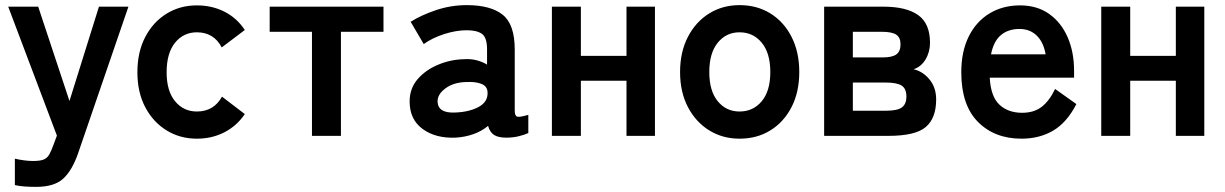

<svg xmlns="http://www.w3.org/2000/svg" viewBox="-20 -530 4780 749"><path d="M121 199Q97 199 76 197.5Q55 196 38 192V89Q55 93 73.5 95.5Q92 98 109 98Q136 98 150 92.5Q164 87 172 73Q180 59 189 34L202 -1L12 -504H129L251 -136L366 -504H481L285 67Q262 134 227 166.5Q192 199 121 199Z M748 11Q682 11 629.5 -21.5Q577 -54 546.5 -112Q516 -170 516 -248Q516 -327 546.5 -385.5Q577 -444 629.5 -476.5Q682 -509 748 -509Q807 -509 855.5 -484.5Q904 -460 935 -413L845 -345Q814 -404 748 -404Q696 -404 663 -363.5Q630 -323 630 -248Q630 -175 663 -135Q696 -95 748 -95Q814 -95 846 -153L935 -85Q904 -39 855.5 -14Q807 11 748 11Z M1197 0V-406H1032V-504H1476V-406H1310V0Z M1757 7Q1679 10 1628.5 -27Q1578 -64 1578 -134Q1578 -185 1609 -221Q1640 -257 1689 -277.5Q1738 -298 1790 -299Q1816 -301 1839 -295Q1862 -289 1880 -278V-337Q1880 -384 1860 -398Q1840 -412 1801 -412Q1759 -412 1712.5 -397Q1666 -382 1633 -358L1582 -445Q1623 -471 1681 -490.5Q1739 -510 1801 -510Q1894 -510 1941 -472.5Q1988 -435 1988 -337V-99Q1988 -78 1997.5 -75Q2007 -72 2041 -82V-11Q2026 -4 2003.5 1.5Q1981 7 1955 7Q1924 7 1907.5 -3.5Q1891 -14 1884 -39Q1859 -18 1826 -6.5Q1793 5 1757 7ZM1755 -91Q1811 -93 1847.5 -113Q1884 -133 1882 -170Q1881 -194 1857.5 -203Q1834 -212 1799 -210Q1750 -209 1718 -185.5Q1686 -162 1687 -133Q1689 -88 1755 -91Z M2133 0V-504H2246V-312H2424V-504H2535V0H2424V-215H2246V0Z M2865 11Q2799 11 2746.5 -21.5Q2694 -54 2663.5 -112.5Q2633 -171 2633 -249Q2633 -327 2663.5 -386Q2694 -445 2746.5 -477.5Q2799 -510 2865 -510Q2933 -510 2985.5 -477.5Q3038 -445 3068 -386Q3098 -327 3098 -249Q3098 -171 3068 -112.5Q3038 -54 2985.5 -21.5Q2933 11 2865 11ZM2865 -95Q2918 -95 2951.5 -135Q2985 -175 2985 -249Q2985 -323 2951.5 -363.5Q2918 -404 2865 -404Q2813 -404 2780 -363.5Q2747 -323 2747 -249Q2747 -175 2780 -135Q2813 -95 2865 -95Z M3195 0V-504H3426Q3516 -504 3562 -471Q3608 -438 3608 -363Q3608 -327 3590.5 -298Q3573 -269 3544 -260Q3581 -251 3606.5 -219.5Q3632 -188 3632 -142Q3632 -69 3591.5 -34.5Q3551 0 3446 0ZM3307 -98H3435Q3482 -98 3499 -111.5Q3516 -125 3516 -153Q3516 -184 3497.5 -196Q3479 -208 3435 -208H3307ZM3307 -306H3423Q3461 -306 3477 -318Q3493 -330 3493 -357Q3493 -384 3476 -395Q3459 -406 3420 -406H3307Z M3965 11Q3860 11 3795 -54.5Q3730 -120 3730 -248Q3730 -329 3759 -387.5Q3788 -446 3840 -477.5Q3892 -509 3959 -509Q4026 -509 4073 -475.5Q4120 -442 4145 -384.5Q4170 -327 4170 -254V-227H3841Q3845 -153 3879 -121.5Q3913 -90 3967 -90Q4014 -90 4044 -113.5Q4074 -137 4096 -183L4179 -124Q4142 -52 4088.5 -20.5Q4035 11 3965 11ZM3846 -318H4059Q4051 -365 4024.5 -391Q3998 -417 3957 -417Q3913 -417 3884.5 -393Q3856 -369 3846 -318Z M4276 0V-504H4389V-312H4567V-504H4678V0H4567V-215H4389V0Z"/></svg>

Font: Zen Kaku Gothic Antique
Style: Bold
Weight: 700
Designer: Yoshimichi Ohira
Foundry: Positype
Version: Version 1.001